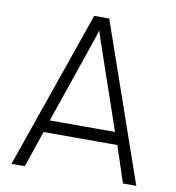

<svg xmlns="http://www.w3.org/2000/svg" viewBox="-82 -806 804 879"><g transform="rotate(10 320.0 -366.5)"><path d="M29.8 0 285.2 -732.9H355L609.9 0H547.9L492.2 -168.9H148.9L91.8 0ZM168 -226.1H471.2L335 -623L319.8 -670.9L304.2 -623Z"/></g></svg>

Font: Kreadon Light
Style: Regular
Weight: 300
Designer: kohakuno
Foundry: StudioGnu
Version: Version 1.000;Glyphs 3.1.2 (3151)